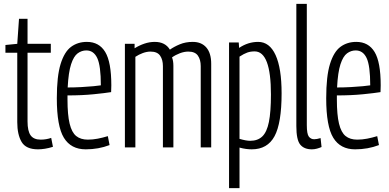

<svg xmlns="http://www.w3.org/2000/svg" viewBox="-20 -760 2007 990"><path d="M176 10Q114 10 91.5 -28Q69 -66 69 -130V-488H8V-528L69 -534L78 -663H122V-534H242V-488H122V-134Q122 -84 138 -62Q154 -40 190 -40Q218 -40 244 -49L253 -3Q231 4 211.5 7Q192 10 176 10Z M422 10Q346 10 309.5 -49.5Q273 -109 273 -253Q273 -367 292.5 -430Q312 -493 346.5 -518.5Q381 -544 428 -544Q491 -544 522.5 -492Q554 -440 554 -320Q554 -314 553.5 -302Q553 -290 553 -285Q522 -280 462.5 -274Q403 -268 328 -268Q328 -259 328 -247Q328 -168 339 -122.5Q350 -77 373 -58.5Q396 -40 433 -40Q458 -40 484 -45Q510 -50 536 -58L545 -12Q488 10 422 10ZM329 -309Q365 -309 400 -311Q435 -313 462 -315.5Q489 -318 500 -320Q500 -421 481.5 -460.5Q463 -500 425 -500Q401 -500 380.5 -485Q360 -470 346.5 -428.5Q333 -387 329 -309Z M624 0V-534H674V-511Q698 -526 724.5 -535Q751 -544 778 -544Q832 -544 856 -504Q877 -519 907 -531.5Q937 -544 974 -544Q1019 -544 1044 -515Q1069 -486 1069 -431V0H1015V-419Q1015 -452 1000.5 -473Q986 -494 951 -494Q930 -494 907.5 -485.5Q885 -477 867 -464Q874 -446 874 -421V0H820V-419Q820 -452 805.5 -473Q791 -494 756 -494Q737 -494 716.5 -486.5Q696 -479 678 -467V0Z M1161 210V-541H1211L1213 -513Q1259 -544 1311 -544Q1370 -544 1401 -476Q1432 -408 1432 -279Q1432 -125 1395.5 -57.5Q1359 10 1278 10Q1265 10 1249 8Q1233 6 1215 1V210ZM1270 -34Q1309 -34 1332.5 -56.5Q1356 -79 1366.5 -131Q1377 -183 1377 -273Q1377 -495 1293 -495Q1272 -495 1255 -489Q1238 -483 1215 -468V-44Q1249 -34 1270 -34Z M1562 -740V-115Q1562 -69 1572.5 -55.5Q1583 -42 1600 -42Q1613 -42 1633 -48L1638 -2Q1627 3 1614 6.5Q1601 10 1588 10Q1548 10 1528 -14.5Q1508 -39 1508 -110V-740Z M1811 10Q1735 10 1698.5 -49.5Q1662 -109 1662 -253Q1662 -367 1681.5 -430Q1701 -493 1735.5 -518.5Q1770 -544 1817 -544Q1880 -544 1911.5 -492Q1943 -440 1943 -320Q1943 -314 1942.5 -302Q1942 -290 1942 -285Q1911 -280 1851.5 -274Q1792 -268 1717 -268Q1717 -259 1717 -247Q1717 -168 1728 -122.5Q1739 -77 1762 -58.5Q1785 -40 1822 -40Q1847 -40 1873 -45Q1899 -50 1925 -58L1934 -12Q1877 10 1811 10ZM1718 -309Q1754 -309 1789 -311Q1824 -313 1851 -315.5Q1878 -318 1889 -320Q1889 -421 1870.5 -460.5Q1852 -500 1814 -500Q1790 -500 1769.5 -485Q1749 -470 1735.5 -428.5Q1722 -387 1718 -309Z"/></svg>

Font: Georama Condensed Light
Style: Regular
Weight: 300
Width: 3
Designer: Jean-Baptiste Levee
Foundry: Production Type
Version: Version 1.000